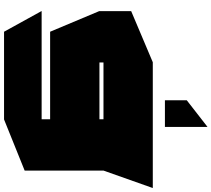

<svg xmlns="http://www.w3.org/2000/svg" viewBox="-68 -772 1046 950"><g transform="rotate(90 455.0 -297.0)"><path d="M289 -286V-530H910V-529L824 -286ZM137 206 35 21V20H570V206ZM137 -22 35 -265V-266H570V-22ZM35 -266V-423L288 -530H289V-266ZM570 206V-286H824V104L571 206ZM476 -590V-698L607 -800H608V-590Z"/></g></svg>

Font: Foldit Thin Black
Style: Regular
Weight: 900
Version: Version 1.003